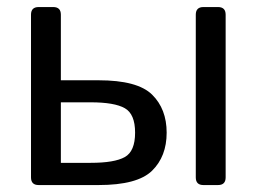

<svg xmlns="http://www.w3.org/2000/svg" viewBox="-20 -533 739 553"><path d="M91.3 0Q69.3 0 69.3 -22V-490.7Q69.3 -512.7 91.3 -512.7H133.3Q155.3 -512.7 155.3 -490.7V-301.8H263.7Q376 -301.8 418 -260.5Q460 -219.2 460 -150.9Q460 -82.5 418 -41.3Q376 0 263.7 0ZM155.3 -64H241.2Q309.6 -64 339.4 -80.6Q369.1 -97.2 369.1 -150.9Q369.1 -204.6 339.4 -221.4Q309.6 -238.3 241.2 -238.3H155.3ZM565.9 0Q543.9 0 543.9 -22V-490.7Q543.9 -512.7 565.9 -512.7H607.9Q629.9 -512.7 629.9 -490.7V-22Q629.9 0 607.9 0Z"/></svg>

Font: Istok Web
Style: Regular
Weight: 400
Designer: Andrey V. Panov
Foundry: Andrey V. Panov
Version: Version 1.0.2g